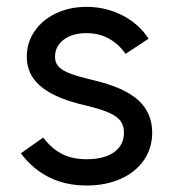

<svg xmlns="http://www.w3.org/2000/svg" viewBox="-20 -538 515 571"><path d="M42 -82 108.4 -128.9Q133.8 -95.7 164.6 -80.1Q195.3 -64.5 237.3 -64.5Q290 -64.5 319.3 -85.4Q348.6 -106.4 348.6 -143.6Q348.6 -164.1 338.9 -177.7Q329.1 -191.4 305.7 -202.1Q282.2 -212.9 241.2 -222.7L213.9 -229.5Q135.7 -250 97.7 -284.2Q59.6 -318.4 59.6 -369.1Q59.6 -411.1 83 -445.3Q106.4 -479.5 147 -498.5Q187.5 -517.6 237.3 -517.6Q293.9 -517.6 343.3 -492.7Q392.6 -467.8 421.9 -422.9L353.5 -377.9Q332 -408.2 302.7 -423.8Q273.4 -439.5 237.3 -439.5Q195.3 -439.5 169.4 -419.9Q143.6 -400.4 143.6 -369.1Q143.6 -353.5 151.9 -342.8Q160.2 -332 179.2 -323.2Q198.2 -314.5 233.4 -305.7L260.7 -298.8Q350.6 -277.3 391.6 -239.7Q432.6 -202.1 432.6 -143.6Q432.6 -97.7 408.2 -62Q383.8 -26.4 339.4 -6.3Q294.9 13.7 237.3 13.7Q175.8 13.7 127 -10.3Q78.1 -34.2 42 -82Z"/></svg>

Font: Wanted Sans Variable
Style: Regular
Weight: 400
Designer: Original Design by Kil Hyung-jin and Kang Hanbin, Wanted Lab, Inc; Hangeul from Source Han Sans by Jang Soo-young and Ka
Foundry: Wanted Lab, Inc.
Version: Version 1.003;Glyphs 3.2 (3227)